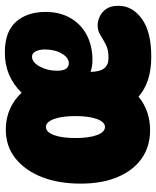

<svg xmlns="http://www.w3.org/2000/svg" viewBox="56 -708 660 813"><g transform="rotate(-90 386.5 -302.0)"><path d="M241 3Q172 3 121.5 -32.5Q71 -68 43 -134Q15 -200 15 -291Q15 -386 43.5 -457Q72 -528 123 -568Q174 -608 244 -608Q291 -608 330.5 -590.5Q370 -573 400 -541Q469 -612 570 -612Q659 -612 700.5 -564.5Q742 -517 742 -440Q742 -379 716 -334Q690 -289 644 -265Q598 -241 538 -241Q512 -241 488 -249Q489 -208 504 -190.5Q519 -173 547 -173Q582 -173 604 -184.5Q626 -196 644 -207.5Q662 -219 686 -219Q704 -219 723 -210Q742 -201 755 -182Q768 -163 768 -131Q768 -72 713 -32Q658 8 553 8Q496 8 454 -6Q412 -20 383 -46Q324 3 241 3ZM525 -341Q548 -341 565.5 -370.5Q583 -400 583 -443Q583 -466 575 -481.5Q567 -497 553 -497Q529 -497 511 -464.5Q493 -432 493 -391Q493 -341 525 -341ZM255 -188Q276 -188 288.5 -222Q301 -256 301 -313Q301 -370 288.5 -404Q276 -438 255 -438Q233 -438 220.5 -404Q208 -370 208 -313Q208 -256 220.5 -222Q233 -188 255 -188Z"/></g></svg>

Font: DynaPuff Condensed
Style: Bold
Weight: 700
Width: 3
Designer: Toshi Omagari, Jennifer Daniel
Foundry: Google Fonts
Version: Version 2.000; ttfautohint (v1.8.4.7-5d5b)